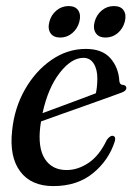

<svg xmlns="http://www.w3.org/2000/svg" viewBox="-20 -606 437 634"><path d="M359 -139Q339 -76.5 287 -34Q235 8.5 156 8.5Q83 8.5 46.8 -39.8Q10.5 -88 20 -174.5Q27.5 -249.5 62.5 -310.8Q97.5 -372 150 -408.2Q202.5 -444.5 263.5 -444.5Q317.5 -444.5 344.5 -413.8Q371.5 -383 374 -339Q375 -326 386.5 -325.5Q395.5 -324.5 397 -317.5Q399 -306.5 381 -300Q364.5 -294 332 -282.2Q299.5 -270.5 260 -256.5Q220.5 -242.5 182.2 -229Q144 -215.5 115.5 -205Q114 -197 113 -188.5Q104.5 -118 128.2 -81.2Q152 -44.5 200 -44.5Q237 -44.5 272.5 -68.2Q308 -92 333 -144.5Q344 -159 352.5 -157.5Q363.5 -155.5 359 -139ZM255.5 -415Q215.5 -415 177 -365.2Q138.5 -315.5 120.5 -232.5Q147.5 -242.5 180.2 -254.5Q213 -266.5 244 -278.2Q275 -290 296.5 -298Q301 -317 301.5 -346Q301.5 -377 289.5 -396Q277.5 -415 255.5 -415ZM179 -482Q156.5 -482 146.8 -496.5Q137 -511 143 -534Q149 -557 166.5 -571.5Q184 -586 206.5 -586Q229 -586 238.5 -571.5Q248 -557 242 -534Q236 -511.5 218.8 -496.8Q201.5 -482 179 -482ZM328.5 -482Q306.5 -482 296.5 -496.5Q286.5 -511 292.5 -534Q298.5 -557 316 -571.5Q333.5 -586 356 -586Q379 -586 388.5 -571.5Q398 -557 392 -534Q386 -511.5 368.8 -496.8Q351.5 -482 328.5 -482Z"/></svg>

Font: Fraunces 144pt S050
Style: Italic
Weight: 400
Italic angle: -16°
Version: Version 1.000; ttfautohint (v1.8.3)